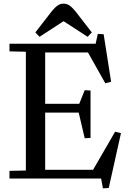

<svg xmlns="http://www.w3.org/2000/svg" viewBox="-20 -980 706 1054"><path d="M32 -42 122 -44V-696L32 -698V-740H228V0H32ZM228 -410H415L445 -485L477 -483V-223L445 -221L412 -362H228ZM228 -740H505L517 -794L549 -792L590 -531L558 -523L463 -692H228ZM168 -48H491L612 -257L644 -249L577 52L545 54L535 0H168ZM264 -918Q281 -939 296 -949.5Q311 -960 329 -960Q347 -960 362 -949.5Q377 -939 394 -918L484 -802L461 -778L330 -863H328L197 -778L174 -802Z"/></svg>

Font: Minipax
Style: Regular
Weight: 400
Designer: Raphaël Ronot
Foundry: Velvetyne Type Foundry
Version: Version 1.000